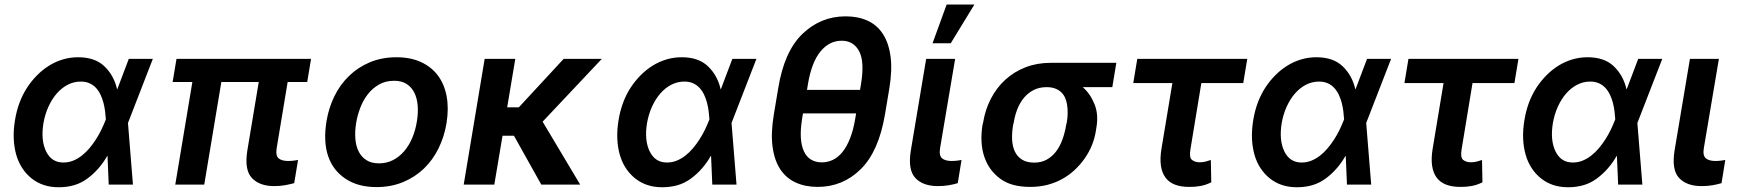

<svg xmlns="http://www.w3.org/2000/svg" viewBox="-20 -801 7538 833"><path d="M45.1 -280.2Q58.2 -360.8 98.4 -422.2Q117.2 -450.6 141 -474.6Q164.8 -498.6 192.6 -516Q220.5 -533.4 252.3 -543Q284.1 -552.6 319.2 -552.6Q391.7 -552.6 432.5 -513.8Q474.1 -474.4 487.9 -414.1H489L538.7 -545.5H643.1L535.2 -267.4L556.8 0H451.7L446.4 -124.6H445.3Q410.9 -64.3 359 -26.3Q331.3 -6 300.4 2.7Q269.5 11.4 235.1 11.4Q199.6 11.4 170.5 1.8Q141.3 -7.8 117.5 -26.6Q93.8 -45.5 76.7 -71.4Q59.7 -97.3 50.4 -129.6Q41.2 -161.9 39.6 -199.8Q38 -237.6 45.1 -280.2ZM180 -144.2Q203.5 -95.9 255 -95.9Q277.3 -95.9 297.4 -104Q317.5 -112.2 335.2 -126.1Q353 -139.9 368.3 -158.2Q383.5 -176.5 396.3 -196.4Q409.1 -216.3 419 -236.7Q429 -257.1 436.1 -275.2L439.3 -283.4Q438.2 -300.1 435.9 -318.5Q433.6 -337 428.8 -355.3Q424 -373.6 416.2 -390.1Q408.4 -406.6 396.7 -419.4Q384.9 -432.2 368.6 -439.6Q352.3 -447.1 330.6 -447.1Q300.8 -447.1 274.3 -433.6Q247.9 -420.1 226.6 -395.8Q205.3 -371.4 190.2 -338.2Q175.1 -305 168.3 -265.6Q156.6 -192.1 180 -144.2Z M729 -445.3 745.7 -545.5H1329.5L1312.9 -445.3H1228L1180.4 -158.7Q1175.1 -124.6 1189.3 -113.6Q1203.5 -102.6 1229.8 -102.6Q1242.2 -102.6 1253.7 -104Q1265.3 -105.5 1273.1 -106.9L1256.4 -6.4Q1239.3 -1.8 1217.9 2.3Q1196.4 6.4 1169.7 6.4Q1105.8 6.4 1072.8 -28.8Q1039.8 -63.9 1052.9 -147L1102.6 -445.3H940.3L866.1 0H740.4L814.6 -445.3Z M1396.3 -273.8Q1405.9 -332.7 1430.9 -383.7Q1456 -434.7 1494.9 -472.1Q1533.7 -509.6 1585.4 -531.1Q1637.1 -552.6 1700.3 -552.6Q1760.7 -552.6 1805.9 -532Q1851.2 -511.4 1879.4 -473.9Q1907.7 -436.4 1917.6 -383.9Q1927.6 -331.3 1917.3 -267Q1907.7 -208.1 1882.6 -157.3Q1857.6 -106.5 1818.7 -69.2Q1779.8 -32 1728 -10.7Q1676.1 10.7 1613.3 10.7Q1533.4 10.7 1479.4 -25.2Q1424.4 -61.8 1403.4 -124.3Q1382.5 -186.8 1396.3 -273.8ZM1623.9 -92.3Q1657.7 -92.3 1685.2 -106.5Q1712.7 -120.7 1733.8 -145.4Q1755 -170.1 1768.8 -203.3Q1782.7 -236.5 1788.7 -274.5Q1794.7 -311.1 1792.1 -343.2Q1789.4 -375.4 1777.5 -399.1Q1765.6 -422.9 1744 -436.8Q1722.3 -450.6 1690 -450.6Q1652.7 -450.6 1624.3 -434.3Q1595.9 -418 1575.6 -391.9Q1555.4 -365.8 1543 -333.1Q1530.5 -300.4 1525.2 -267.8Q1519.2 -231.2 1521.7 -199.2Q1524.1 -167.3 1536.2 -143.5Q1548.3 -119.7 1570 -106Q1591.6 -92.3 1623.9 -92.3Z M2082.7 -545.5H2215.6L2180.4 -335.2H2230.8L2425.4 -545.5H2590.9L2334.2 -273.1L2497.2 0H2328.5L2209.9 -212H2160.2L2124.6 0H1991.8Z M2663.7 -280.2Q2676.8 -360.8 2717 -422.2Q2735.8 -450.6 2759.6 -474.6Q2783.4 -498.6 2811.3 -516Q2839.1 -533.4 2870.9 -543Q2902.7 -552.6 2937.9 -552.6Q3010.3 -552.6 3051.1 -513.8Q3092.7 -474.4 3106.5 -414.1H3107.6L3157.3 -545.5H3261.7L3153.8 -267.4L3175.4 0H3070.3L3065 -124.6H3063.9Q3029.5 -64.3 2977.6 -26.3Q2949.9 -6 2919 2.7Q2888.1 11.4 2853.7 11.4Q2818.2 11.4 2789.1 1.8Q2759.9 -7.8 2736.2 -26.6Q2712.4 -45.5 2695.3 -71.4Q2678.3 -97.3 2669 -129.6Q2659.8 -161.9 2658.2 -199.8Q2656.6 -237.6 2663.7 -280.2ZM2798.7 -144.2Q2822.1 -95.9 2873.6 -95.9Q2896 -95.9 2916 -104Q2936.1 -112.2 2953.8 -126.1Q2971.6 -139.9 2986.9 -158.2Q3002.1 -176.5 3014.9 -196.4Q3027.7 -216.3 3037.6 -236.7Q3047.6 -257.1 3054.7 -275.2L3057.9 -283.4Q3056.8 -300.1 3054.5 -318.5Q3052.2 -337 3047.4 -355.3Q3042.6 -373.6 3034.8 -390.1Q3027 -406.6 3015.3 -419.4Q3003.6 -432.2 2987.2 -439.6Q2970.9 -447.1 2949.2 -447.1Q2919.4 -447.1 2892.9 -433.6Q2866.5 -420.1 2845.2 -395.8Q2823.9 -371.4 2808.8 -338.2Q2793.7 -305 2786.9 -265.6Q2775.2 -192.1 2798.7 -144.2Z M3337.4 -305 3356.2 -417.3Q3382.1 -577.8 3461.6 -654.1Q3540.8 -730.1 3648.8 -730.1Q3702.4 -730.1 3743.6 -711.5Q3784.8 -692.8 3810.2 -654.1Q3835.6 -615.4 3843.6 -556.6Q3851.6 -497.9 3838.4 -417.3L3819.6 -305Q3792.3 -143.5 3714.1 -66.8Q3636 9.9 3527.7 9.9Q3473.7 9.9 3432.2 -9.1Q3390.6 -28.1 3365.1 -66.9Q3339.5 -105.8 3331.7 -165.1Q3323.9 -224.4 3337.4 -305ZM3545.5 -96.6Q3571.4 -96.6 3594.3 -107.8Q3617.2 -119 3635.8 -142.4Q3654.5 -165.8 3668.5 -201.9Q3682.5 -237.9 3690.7 -287.3L3694.2 -308.9H3463.8L3460.2 -287.3Q3452.4 -239.7 3454.5 -204Q3456.7 -168.3 3467.9 -144.4Q3479 -120.4 3498.8 -108.5Q3518.5 -96.6 3545.5 -96.6ZM3711.3 -411.2 3715.6 -436.8Q3731.5 -533.4 3707.4 -578.8Q3683.2 -624.3 3631.7 -624.3Q3577.8 -624.3 3539.4 -577.4Q3501.1 -530.5 3485.4 -436.8L3481.2 -411.2Z M3931.5 -147 3998.2 -545.5H4123.9L4058.6 -158.7Q4055.8 -141.3 4058.2 -130.3Q4060.7 -119.3 4067.8 -113.6Q4082 -102.6 4108.3 -102.6Q4121.1 -102.6 4132.3 -104Q4143.5 -105.5 4151.6 -106.9L4135.3 -6.4Q4117.9 -1.1 4096.2 2.7Q4074.6 6.4 4049 6.4Q3984.4 6.4 3951.3 -28.8Q3918.3 -63.9 3931.5 -147ZM4087 -781.2H4207.4L4104.8 -613.3H4025.9Z M4242.5 -258.5 4245.4 -269.9Q4254.6 -326 4279.3 -373.4Q4304 -420.8 4341.8 -455.3Q4379.6 -489.7 4429.3 -509.1Q4479 -528.4 4538 -528.4H4823.2L4805.8 -422.9H4677.6Q4710.6 -394.2 4729 -348Q4746.4 -304 4736.9 -248.6L4735.4 -238.6Q4725.9 -170.8 4686.4 -114.3Q4666.9 -86.3 4642 -63.2Q4617.2 -40.1 4587.7 -24Q4558.2 -7.8 4523.8 1.1Q4489.3 9.9 4449.9 9.9Q4409.4 9.9 4377.1 1.4Q4344.8 -7.1 4319.6 -25.6Q4269.9 -62.1 4250.2 -121.6Q4230.5 -181.1 4242.5 -258.5ZM4467.3 -95.5Q4497.9 -95.5 4521.3 -108.5Q4544.7 -121.4 4561.6 -143.6Q4578.5 -165.8 4589.3 -195.5Q4600.1 -225.1 4605.5 -258.5L4608.3 -269.9Q4615.1 -308.6 4609.7 -345.9Q4607.2 -363.3 4600.7 -377.5Q4594.1 -391.7 4583.1 -401.8Q4572.1 -411.9 4556.6 -417.4Q4541.2 -422.9 4520.6 -422.9Q4489 -422.9 4464.7 -410.5Q4440.3 -398.1 4422.8 -377.1Q4405.2 -356.2 4394.2 -328.5Q4383.2 -300.8 4378.2 -269.9L4375.4 -258.5Q4369.7 -225.1 4371.1 -195.5Q4372.5 -165.8 4383 -143.6Q4393.5 -121.4 4414.1 -108.5Q4434.7 -95.5 4467.3 -95.5Z M4914.1 -545.5H5391.3L5373.9 -440.7H5192.1L5144.9 -154.1Q5138.5 -117.2 5151.6 -107.2Q5165.1 -96.9 5184.3 -96.9Q5199.6 -96.9 5210.9 -100.1Q5222.3 -103.3 5233.3 -106.9L5235.1 -9.9Q5222.7 -3.9 5211.1 0Q5199.6 3.9 5187.9 6Q5176.1 8.2 5164.1 9.1Q5152 9.9 5138.5 9.9Q5103.3 9.9 5077.6 0Q5051.8 -9.9 5036.6 -30.4Q5021.3 -50.8 5016.7 -82.2Q5012.1 -113.6 5019.2 -156.2L5066.4 -440.7H4896.7Z M5417.3 -280.2Q5430.4 -360.8 5470.5 -422.2Q5489.3 -450.6 5513.1 -474.6Q5536.9 -498.6 5564.8 -516Q5592.7 -533.4 5624.5 -543Q5656.2 -552.6 5691.4 -552.6Q5763.8 -552.6 5804.7 -513.8Q5846.2 -474.4 5860.1 -414.1H5861.2L5910.9 -545.5H6015.3L5907.3 -267.4L5929 0H5823.9L5818.5 -124.6H5817.5Q5783 -64.3 5731.2 -26.3Q5703.5 -6 5672.6 2.7Q5641.7 11.4 5607.2 11.4Q5571.7 11.4 5542.6 1.8Q5513.5 -7.8 5489.7 -26.6Q5465.9 -45.5 5448.9 -71.4Q5431.8 -97.3 5422.6 -129.6Q5413.4 -161.9 5411.8 -199.8Q5410.2 -237.6 5417.3 -280.2ZM5552.2 -144.2Q5575.6 -95.9 5627.1 -95.9Q5649.5 -95.9 5669.6 -104Q5689.6 -112.2 5707.4 -126.1Q5725.1 -139.9 5740.4 -158.2Q5755.7 -176.5 5768.5 -196.4Q5781.2 -216.3 5791.2 -236.7Q5801.1 -257.1 5808.2 -275.2L5811.4 -283.4Q5810.4 -300.1 5808.1 -318.5Q5805.8 -337 5801 -355.3Q5796.2 -373.6 5788.4 -390.1Q5780.5 -406.6 5768.8 -419.4Q5757.1 -432.2 5740.8 -439.6Q5724.4 -447.1 5702.8 -447.1Q5672.9 -447.1 5646.5 -433.6Q5620 -420.1 5598.7 -395.8Q5577.4 -371.4 5562.3 -338.2Q5547.2 -305 5540.5 -265.6Q5528.8 -192.1 5552.2 -144.2Z M6090.6 -545.5H6567.8L6550.4 -440.7H6368.6L6321.4 -154.1Q6315 -117.2 6328.1 -107.2Q6341.6 -96.9 6360.8 -96.9Q6376.1 -96.9 6387.4 -100.1Q6398.8 -103.3 6409.8 -106.9L6411.6 -9.9Q6399.1 -3.9 6387.6 0Q6376.1 3.9 6364.3 6Q6352.6 8.2 6340.6 9.1Q6328.5 9.9 6315 9.9Q6279.8 9.9 6254.1 0Q6228.3 -9.9 6213.1 -30.4Q6197.8 -50.8 6193.2 -82.2Q6188.6 -113.6 6195.7 -156.2L6242.9 -440.7H6073.2Z M6593.8 -280.2Q6606.9 -360.8 6647 -422.2Q6665.8 -450.6 6689.6 -474.6Q6713.4 -498.6 6741.3 -516Q6769.2 -533.4 6801 -543Q6832.7 -552.6 6867.9 -552.6Q6940.3 -552.6 6981.2 -513.8Q7022.7 -474.4 7036.6 -414.1H7037.6L7087.4 -545.5H7191.8L7083.8 -267.4L7105.5 0H7000.4L6995 -124.6H6994Q6959.5 -64.3 6907.7 -26.3Q6880 -6 6849.1 2.7Q6818.2 11.4 6783.7 11.4Q6748.2 11.4 6719.1 1.8Q6690 -7.8 6666.2 -26.6Q6642.4 -45.5 6625.4 -71.4Q6608.3 -97.3 6599.1 -129.6Q6589.8 -161.9 6588.2 -199.8Q6586.6 -237.6 6593.8 -280.2ZM6728.7 -144.2Q6752.1 -95.9 6803.6 -95.9Q6826 -95.9 6846.1 -104Q6866.1 -112.2 6883.9 -126.1Q6901.6 -139.9 6916.9 -158.2Q6932.2 -176.5 6945 -196.4Q6957.7 -216.3 6967.7 -236.7Q6977.6 -257.1 6984.7 -275.2L6987.9 -283.4Q6986.9 -300.1 6984.6 -318.5Q6982.2 -337 6977.5 -355.3Q6972.7 -373.6 6964.8 -390.1Q6957 -406.6 6945.3 -419.4Q6933.6 -432.2 6917.3 -439.6Q6900.9 -447.1 6879.3 -447.1Q6849.4 -447.1 6823 -433.6Q6796.5 -420.1 6775.2 -395.8Q6753.9 -371.4 6738.8 -338.2Q6723.7 -305 6717 -265.6Q6705.3 -192.1 6728.7 -144.2Z M7245 -147 7311.8 -545.5H7437.5L7372.2 -158.7Q7369.3 -141.3 7371.8 -130.3Q7374.3 -119.3 7381.4 -113.6Q7395.6 -102.6 7421.9 -102.6Q7434.7 -102.6 7445.8 -104Q7457 -105.5 7465.2 -106.9L7448.9 -6.4Q7431.5 -1.1 7409.8 2.7Q7388.1 6.4 7362.6 6.4Q7297.9 6.4 7264.9 -28.8Q7231.9 -63.9 7245 -147Z"/></svg>

Font: Inter P Semi Bold
Style: Italic
Weight: 600
Italic angle: 9.39999°
Designer: Rasmus Andersson
Foundry: rsms
Version: Version 3.018;git-588b23468